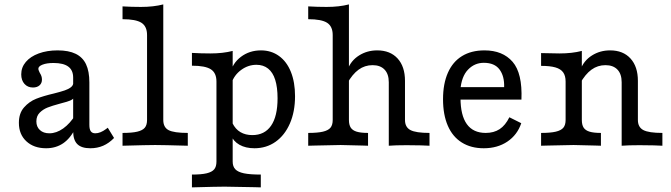

<svg xmlns="http://www.w3.org/2000/svg" viewBox="-20 -652 3004 859"><path d="M307.3 -65.3V-304.8Q307.3 -337.9 285.5 -354Q263.7 -370.2 219.4 -370.2Q189.5 -370.2 170.6 -362.9Q151.6 -355.6 151.6 -344.4Q151.6 -341.1 153.6 -335.9Q155.6 -330.6 158.1 -325.8Q162.9 -318.5 165.3 -311.3Q167.7 -304 167.7 -296Q167.7 -279.8 156.9 -270.2Q146 -260.5 127.4 -260.5Q104 -260.5 89.5 -276.6Q75 -292.7 75 -319.4Q75 -350.8 95.6 -375Q116.1 -399.2 153.2 -412.9Q190.3 -426.6 237.9 -426.6Q287.1 -426.6 318.5 -411.3Q350 -396 364.9 -364.5Q379.8 -333.1 379.8 -283.1V-93.5Q379.8 -73.4 386.3 -64.5Q392.7 -55.6 406.5 -55.6Q417.7 -55.6 429.8 -60.5Q441.9 -65.3 454.8 -75L462.1 -80.6L490.3 -34.7Q467.7 -11.3 441.5 0Q415.3 11.3 383.9 11.3Q344.4 11.3 325.8 -7.3Q307.3 -25.8 307.3 -65.3ZM64.5 -102.4Q64.5 -145.2 87.5 -171.4Q110.5 -197.6 141.9 -210.1Q173.4 -222.6 221.8 -233.9Q253.2 -241.9 269.8 -247.6Q286.3 -253.2 297.2 -261.7Q308.1 -270.2 308.1 -283.1L312.9 -217.7Q307.3 -207.3 292.7 -201.6Q278.2 -196 246.8 -187.9Q213.7 -179 193.1 -171Q172.6 -162.9 157.7 -148Q142.7 -133.1 142.7 -108.9Q142.7 -84.7 158.5 -70.2Q174.2 -55.6 200.8 -55.6Q232.3 -55.6 262.9 -77.4Q293.5 -99.2 318.5 -139.5L317.7 -79Q295.2 -33.1 262.5 -10.9Q229.8 11.3 186.3 11.3Q131.5 11.3 98 -19.8Q64.5 -50.8 64.5 -102.4Z M637.9 -115.3V-495.2Q637.9 -533.9 612.9 -550Q587.9 -566.1 528.2 -566.1V-623.4Q569.4 -621 610.5 -621Q666.9 -621 710.5 -632.3V-115.3Q710.5 -82.3 734.3 -69.8Q758.1 -57.3 820.2 -57.3V0Q707.3 -3.2 674.2 -3.2Q641.1 -3.2 528.2 0V-57.3Q570.2 -57.3 594 -62.9Q617.7 -68.5 627.8 -80.6Q637.9 -92.7 637.9 -115.3Z M948.4 71V-287.1Q948.4 -325.8 923.4 -341.9Q898.4 -358.1 838.7 -358.1V-415.3Q879.8 -412.9 921 -412.9Q977.4 -412.9 1021 -424.2V71Q1021 92.7 1032.7 105.2Q1044.4 117.7 1071.4 123.4Q1098.4 129 1146.8 129V186.3L1120.2 185.5Q1011.3 183.1 984.7 183.1Q951.6 183.1 838.7 186.3V129Q880.6 129 904.4 123.4Q928.2 117.7 938.3 105.6Q948.4 93.5 948.4 71ZM1012.1 -49.2 1020.2 -100.8Q1033.1 -74.2 1055.6 -60.9Q1078.2 -47.6 1108.9 -47.6Q1163.7 -47.6 1192.7 -89.5Q1221.8 -131.5 1221.8 -212.1Q1221.8 -261.3 1211.3 -294.8Q1200.8 -328.2 1179.4 -345.2Q1158.1 -362.1 1127.4 -362.1Q1090.3 -362.1 1058.9 -339.1Q1027.4 -316.1 1015.3 -279L1009.7 -321.8Q1019.4 -368.5 1057.7 -397.6Q1096 -426.6 1147.6 -426.6Q1193.5 -426.6 1228.2 -401.6Q1262.9 -376.6 1281.5 -330.2Q1300 -283.9 1300 -221.8Q1300 -152.4 1277 -99.6Q1254 -46.8 1212.9 -17.7Q1171.8 11.3 1118.5 11.3Q1079 11.3 1051.2 -4.4Q1023.4 -20.2 1012.1 -49.2Z M1468.5 -115.3V-495.2Q1468.5 -533.9 1443.5 -550Q1418.5 -566.1 1358.9 -566.1V-623.4Q1400 -621 1441.1 -621Q1497.6 -621 1541.1 -632.3V-115.3Q1541.1 -93.5 1549.2 -81Q1557.3 -68.5 1575.8 -62.9Q1594.4 -57.3 1626.6 -57.3V0L1603.2 -0.8Q1523.4 -3.2 1504 -3.2Q1485.5 -3.2 1388.7 -0.8L1358.9 0V-57.3Q1400.8 -57.3 1424.6 -62.9Q1448.4 -68.5 1458.5 -80.6Q1468.5 -92.7 1468.5 -115.3ZM1646.8 -360.5Q1612.1 -360.5 1584.3 -340.3Q1556.5 -320.2 1533.1 -278.2L1535.5 -341.9Q1550.8 -381.5 1586.7 -404Q1622.6 -426.6 1667.7 -426.6Q1725.8 -426.6 1758.9 -390.3Q1791.9 -354 1791.9 -290.3V-115.3Q1791.9 -83.1 1816.1 -70.2Q1840.3 -57.3 1901.6 -57.3V0Q1883.1 -0.8 1863.7 -1.6L1799.2 -2.4Q1748.4 -2.4 1719.4 0V-283.9Q1719.4 -321 1700.4 -340.7Q1681.5 -360.5 1646.8 -360.5Z M1962.1 -208.1Q1962.1 -277.4 1983.9 -326.6Q2005.6 -375.8 2047.2 -401.2Q2088.7 -426.6 2147.6 -426.6Q2229 -426.6 2273.4 -375.4Q2317.7 -324.2 2312.9 -206.5H2010.5L2009.7 -262.1H2235.5Q2237.1 -311.3 2214.9 -341.1Q2192.7 -371 2144.4 -371Q2103.2 -371 2073.8 -340.3Q2044.4 -309.7 2039.5 -248.4L2041.9 -245.2Q2040.3 -229 2040.3 -213.7Q2040.3 -136.3 2068.5 -96.8Q2096.8 -57.3 2153.2 -57.3Q2189.5 -57.3 2215.3 -74.2Q2241.1 -91.1 2258.9 -127.4L2312.1 -100.8Q2294.4 -48.4 2250 -18.5Q2205.6 11.3 2144.4 11.3Q2087.1 11.3 2046 -14.5Q2004.8 -40.3 1983.5 -89.5Q1962.1 -138.7 1962.1 -208.1Z M2510.5 -115.3V-287.1Q2510.5 -312.9 2499.6 -328.2Q2488.7 -343.5 2464.9 -350.4Q2441.1 -357.3 2400.8 -357.3V-414.5Q2455.6 -412.9 2483.1 -412.9Q2539.5 -412.9 2583.1 -424.2V-115.3Q2583.1 -93.5 2591.1 -81Q2599.2 -68.5 2617.7 -62.9Q2636.3 -57.3 2668.5 -57.3V0L2645.2 -0.8Q2565.3 -3.2 2546 -3.2Q2527.4 -3.2 2430.6 -0.8L2400.8 0V-57.3Q2442.7 -57.3 2466.5 -62.9Q2490.3 -68.5 2500.4 -80.6Q2510.5 -92.7 2510.5 -115.3ZM2688.7 -360.5Q2654 -360.5 2626.2 -340.3Q2598.4 -320.2 2575 -278.2L2577.4 -341.9Q2592.7 -381.5 2628.6 -404Q2664.5 -426.6 2709.7 -426.6Q2767.7 -426.6 2800.8 -390.3Q2833.9 -354 2833.9 -290.3V-115.3Q2833.9 -83.1 2858.1 -70.2Q2882.3 -57.3 2943.5 -57.3V0Q2925 -0.8 2905.6 -1.6L2841.1 -2.4Q2790.3 -2.4 2761.3 0V-283.9Q2761.3 -321 2742.3 -340.7Q2723.4 -360.5 2688.7 -360.5Z"/></svg>

Font: Playfair Micro SmCond SmLight
Style: Regular
Weight: 360
Width: 4
Designer: Claus Eggers Sørensen
Foundry: Claus Eggers Sørensen
Version: Version 2.100;Glyphs 3.2 (3219)